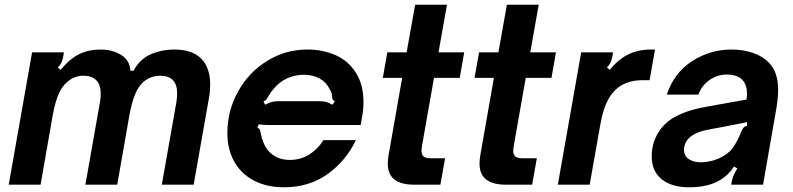

<svg xmlns="http://www.w3.org/2000/svg" viewBox="-20 -783 3361 814"><path d="M17 0 116 -561H251L248 -543Q245 -527 240 -517Q235 -507 225 -497L237 -487Q276 -534 316 -553.5Q356 -573 406 -573Q456 -573 493 -550.5Q530 -528 533 -483H546Q573 -533 619.5 -553Q666 -573 718 -573Q795 -573 833 -534.5Q871 -496 871 -426Q871 -394 866 -368L801 0H666L728 -351Q731 -372 731 -387Q731 -462 659 -462Q619 -462 587 -435Q565 -414 552 -381.5Q539 -349 529 -297L477 0H342L404 -351Q407 -371 407 -386Q407 -424 388 -443Q369 -462 334 -462Q293 -462 262 -433Q241 -414 227.5 -382Q214 -350 204 -297L152 0Z M944 -219Q944 -313 989 -394.5Q1034 -476 1112 -524.5Q1190 -573 1283 -573Q1349 -573 1403 -549Q1457 -525 1489 -474.5Q1521 -424 1521 -350Q1521 -316 1514 -282L1509 -253H1153Q1147 -253 1120 -253Q1093 -253 1077 -256L1071 -241Q1079 -239 1081.5 -233.5Q1084 -228 1086 -216Q1087 -213 1088.5 -204Q1090 -195 1094 -187Q1107 -148 1136.5 -126.5Q1166 -105 1209 -105Q1255 -105 1292 -128.5Q1329 -152 1351 -189H1489Q1446 -100 1368 -44.5Q1290 11 1184 11Q1110 11 1055.5 -18Q1001 -47 972.5 -99Q944 -151 944 -219ZM1104 -339Q1121 -348 1133 -351Q1145 -354 1161 -354H1334Q1350 -354 1362 -351Q1374 -348 1389 -339L1400 -353Q1392 -358 1390 -362.5Q1388 -367 1388 -375Q1388 -377 1386 -386.5Q1384 -396 1377 -406Q1363 -435 1334.5 -450.5Q1306 -466 1269 -466Q1231 -466 1197.5 -451Q1164 -436 1140 -406Q1128 -393 1117 -374Q1113 -366 1109.5 -361.5Q1106 -357 1097 -353Z M1736 0Q1624 0 1624 -89Q1624 -105 1627 -123L1685 -453H1603L1622 -561H1704L1740 -763H1875L1839 -561H1948L1929 -453H1820L1769 -164Q1767 -150 1767 -143Q1767 -128 1775.5 -120Q1784 -112 1806 -112H1867L1847 0Z M2125 0Q2013 0 2013 -89Q2013 -105 2016 -123L2074 -453H1992L2011 -561H2093L2129 -763H2264L2228 -561H2337L2318 -453H2209L2158 -164Q2156 -150 2156 -143Q2156 -128 2164.5 -120Q2173 -112 2195 -112H2256L2236 0Z M2345 0 2444 -561H2579L2576 -543Q2573 -527 2568 -517Q2563 -507 2553 -497L2565 -487Q2603 -533 2645 -553Q2687 -573 2741 -573H2757L2734 -443H2704Q2639 -443 2597 -409Q2570 -386 2553 -350.5Q2536 -315 2526 -260L2480 0Z M2743 -120Q2743 -170 2766 -212.5Q2789 -255 2832 -282Q2884 -314 2972 -330L3145 -361Q3147 -377 3147 -386Q3147 -420 3131 -440Q3110 -467 3061 -467Q3022 -467 2988.5 -444Q2955 -421 2941 -382H2807Q2838 -475 2914.5 -524Q2991 -573 3081 -573Q3131 -573 3173 -558.5Q3215 -544 3241 -516Q3279 -477 3279 -402Q3279 -359 3266 -292L3215 0H3080L3083 -16Q3088 -41 3106 -69L3092 -77Q3069 -41 3032 -19Q2982 11 2900 11Q2828 11 2785.5 -23Q2743 -57 2743 -120ZM3027 -111Q3066 -129 3084.5 -153Q3103 -177 3123 -225Q3128 -237 3133 -242.5Q3138 -248 3147 -249V-265L3040 -244L2991 -235Q2936 -226 2907 -203Q2880 -181 2880 -147Q2880 -122 2900 -108.5Q2920 -95 2952 -95Q2989 -95 3027 -111Z"/></svg>

Font: Open Sauce Sans
Style: Bold Italic
Weight: 700
Italic angle: -10°
Designer: Alfredo Marco Pradil
Foundry: Creative Sauce Fz LLC
Version: Version 1.477